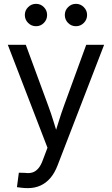

<svg xmlns="http://www.w3.org/2000/svg" viewBox="-20 -759 574 985"><path d="M66.9 201.2 76.7 127 108.9 127.9Q129.9 130.9 146.5 125.7Q163.1 120.6 176.8 104.7Q190.4 88.9 200.7 59.6L223.6 -1L20 -529.3H112.3L226.1 -220.2Q242.2 -177.2 255.1 -134.5Q268.1 -91.8 281.2 -50.3H254.4Q267.6 -91.8 280.8 -134.5Q293.9 -177.2 309.6 -220.2L422.4 -529.3H514.2L275.4 89.4Q260.7 127.9 238.8 153.8Q216.8 179.7 187.7 192.9Q158.7 206.1 123.5 206.1Q106 206.1 91.3 204.3Q76.7 202.6 66.9 201.2ZM369.6 -624.5Q345.7 -624.5 329.1 -641.4Q312.5 -658.2 312.5 -682.1Q312.5 -705.6 329.3 -722.4Q346.2 -739.3 369.6 -739.3Q393.1 -739.3 409.9 -722.4Q426.8 -705.6 426.8 -682.1Q426.8 -658.2 409.9 -641.4Q393.1 -624.5 369.6 -624.5ZM165 -624.5Q141.1 -624.5 124.3 -641.4Q107.4 -658.2 107.4 -682.1Q107.4 -705.6 124.3 -722.4Q141.1 -739.3 165 -739.3Q188.5 -739.3 205.1 -722.4Q221.7 -705.6 221.7 -682.1Q221.7 -658.2 205.1 -641.4Q188.5 -624.5 165 -624.5Z"/></svg>

Font: Inter 24pt
Style: Regular
Weight: 400
Designer: Rasmus Andersson
Foundry: rsms
Version: Version 4.001;git-66647c0bb